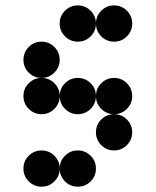

<svg xmlns="http://www.w3.org/2000/svg" viewBox="-20 -704 587 724"><path d="M341.8 -615.2Q341.8 -586.9 321.8 -566.9Q301.8 -546.9 273.4 -546.9Q245.1 -546.9 225.1 -566.9Q205.1 -586.9 205.1 -615.2Q205.1 -643.6 225.1 -663.6Q245.1 -683.6 273.4 -683.6Q301.8 -683.6 321.8 -663.6Q341.8 -643.6 341.8 -615.2ZM478.5 -615.2Q478.5 -586.9 458.5 -566.9Q438.5 -546.9 410.2 -546.9Q381.8 -546.9 361.8 -566.9Q341.8 -586.9 341.8 -615.2Q341.8 -643.6 361.8 -663.6Q381.8 -683.6 410.2 -683.6Q438.5 -683.6 458.5 -663.6Q478.5 -643.6 478.5 -615.2ZM205.1 -478.5Q205.1 -450.2 185.1 -430.2Q165 -410.2 136.7 -410.2Q108.4 -410.2 88.4 -430.2Q68.4 -450.2 68.4 -478.5Q68.4 -506.8 88.4 -526.9Q108.4 -546.9 136.7 -546.9Q165 -546.9 185.1 -526.9Q205.1 -506.8 205.1 -478.5ZM205.1 -341.8Q205.1 -313.5 185.1 -293.5Q165 -273.4 136.7 -273.4Q108.4 -273.4 88.4 -293.5Q68.4 -313.5 68.4 -341.8Q68.4 -370.1 88.4 -390.1Q108.4 -410.2 136.7 -410.2Q165 -410.2 185.1 -390.1Q205.1 -370.1 205.1 -341.8ZM341.8 -341.8Q341.8 -313.5 321.8 -293.5Q301.8 -273.4 273.4 -273.4Q245.1 -273.4 225.1 -293.5Q205.1 -313.5 205.1 -341.8Q205.1 -370.1 225.1 -390.1Q245.1 -410.2 273.4 -410.2Q301.8 -410.2 321.8 -390.1Q341.8 -370.1 341.8 -341.8ZM478.5 -341.8Q478.5 -313.5 458.5 -293.5Q438.5 -273.4 410.2 -273.4Q381.8 -273.4 361.8 -293.5Q341.8 -313.5 341.8 -341.8Q341.8 -370.1 361.8 -390.1Q381.8 -410.2 410.2 -410.2Q438.5 -410.2 458.5 -390.1Q478.5 -370.1 478.5 -341.8ZM478.5 -205.1Q478.5 -176.8 458.5 -156.7Q438.5 -136.7 410.2 -136.7Q381.8 -136.7 361.8 -156.7Q341.8 -176.8 341.8 -205.1Q341.8 -233.4 361.8 -253.4Q381.8 -273.4 410.2 -273.4Q438.5 -273.4 458.5 -253.4Q478.5 -233.4 478.5 -205.1ZM205.1 -68.4Q205.1 -40 185.1 -20Q165 0 136.7 0Q108.4 0 88.4 -20Q68.4 -40 68.4 -68.4Q68.4 -96.7 88.4 -116.7Q108.4 -136.7 136.7 -136.7Q165 -136.7 185.1 -116.7Q205.1 -96.7 205.1 -68.4ZM341.8 -68.4Q341.8 -40 321.8 -20Q301.8 0 273.4 0Q245.1 0 225.1 -20Q205.1 -40 205.1 -68.4Q205.1 -96.7 225.1 -116.7Q245.1 -136.7 273.4 -136.7Q301.8 -136.7 321.8 -116.7Q341.8 -96.7 341.8 -68.4Z"/></svg>

Font: DatDot
Style: Bold
Weight: 700
Designer: GGBot
Version: 1.00